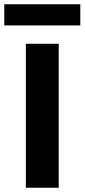

<svg xmlns="http://www.w3.org/2000/svg" viewBox="-46 -879 396 899"><path d="M229 0H75V-674H229ZM330 -760H-26V-859H330Z"/></svg>

Font: Hind Siliguri
Style: Bold
Weight: 700
Designer: Jyotish Sonowal
Foundry: Indian Type Foundry
Version: Version 1.001;PS 1.0;hotconv 1.0.86;makeotf.lib2.5.63406; tt